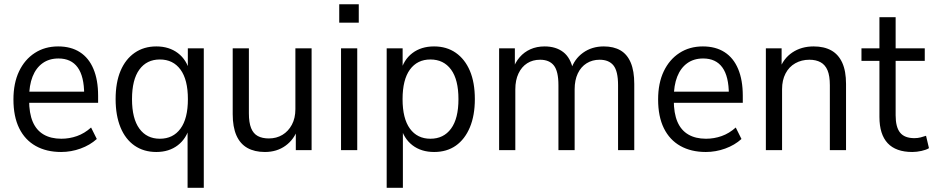

<svg xmlns="http://www.w3.org/2000/svg" viewBox="-20 -717 4457 917"><path d="M272 8.9Q201.8 8.9 150.5 -19.9Q99.2 -48.7 71.7 -104.5Q44.2 -160.3 44.2 -241.9Q44.2 -319.9 71 -376.2Q97.8 -432.6 146 -463.9Q194.2 -495.3 257.8 -495.3Q319.1 -495.3 361.7 -467.8Q404.3 -440.4 426.4 -387.6Q448.6 -334.8 448.6 -259.7V-226.1H103.3V-279.2H397L382 -265.6Q382 -352.1 351 -394.9Q320.1 -437.7 259.2 -437.7Q214.7 -437.7 183.3 -415.1Q151.8 -392.5 135.4 -350.8Q119 -309.1 119 -249.9V-239.3Q119 -176 136.4 -135.4Q153.8 -94.8 188.4 -74.6Q222.9 -54.4 272.9 -54.4Q311.5 -54.4 347.5 -67.1Q383.6 -79.8 415 -108L442.3 -53.2Q410 -23.9 364.8 -7.5Q319.7 8.9 272 8.9Z M875.9 180V-113.7H886.1Q871.4 -55.8 829.4 -23.4Q787.4 8.9 726.7 8.9Q666.7 8.9 622.8 -21.4Q578.9 -51.8 555.5 -108.7Q532.2 -165.7 532.2 -243.4Q532.2 -323.1 555.8 -378.8Q579.4 -434.6 623.3 -464.9Q667.2 -495.3 726.7 -495.3Q787.7 -495.3 829.8 -463.3Q871.8 -431.3 886.4 -373.5H877.1V-486.3H953.3V180ZM743.5 -54.4Q806.7 -54.4 842 -102.6Q877.4 -150.7 877.4 -243.4Q877.4 -336.5 842 -384.7Q806.7 -432.9 743.5 -432.9Q680.8 -432.9 645.7 -384.8Q610.5 -336.8 610.5 -243.4Q610.5 -150.7 645.7 -102.6Q680.8 -54.4 743.5 -54.4Z M1245.2 8.9Q1195.8 8.9 1161.4 -10.5Q1126.9 -29.9 1109.1 -70.3Q1091.4 -110.8 1091.4 -171.5V-486.3H1168.7V-175.5Q1168.7 -131.7 1179.3 -105.1Q1190 -78.6 1211.4 -67.2Q1232.7 -55.8 1264.1 -55.8Q1300.5 -55.8 1328.9 -72.9Q1357.2 -90 1374 -121.4Q1390.8 -152.9 1390.8 -195.8V-486.3H1468.2V0H1392.8V-103.7H1403Q1385.3 -51.2 1343.8 -21.2Q1302.4 8.9 1245.2 8.9Z M1600.2 -608.7V-696.5H1693.5V-608.7ZM1608.8 0V-486.3H1686.2V0Z M1826.8 180V-486.3H1903V-373.5H1893.3Q1907.3 -431.3 1949.4 -463.3Q1991.4 -495.3 2053.1 -495.3Q2113.2 -495.3 2156.8 -464.9Q2200.4 -434.6 2224.2 -378.8Q2247.9 -323.1 2247.9 -243.4Q2247.9 -165.7 2224.1 -108.7Q2200.2 -51.8 2157.1 -21.4Q2113.9 8.9 2053.4 8.9Q1991.7 8.9 1949.7 -23.4Q1907.8 -55.8 1893.5 -113.7H1904.2V180ZM2035.6 -54.4Q2098.8 -54.4 2134.2 -102.6Q2169.6 -150.7 2169.6 -243.4Q2169.6 -336.8 2134.2 -384.8Q2098.8 -432.9 2035.6 -432.9Q1973 -432.9 1937.8 -384.7Q1902.7 -336.5 1902.7 -243.4Q1902.7 -150.7 1937.8 -102.6Q1973 -54.4 2035.6 -54.4Z M2363.8 0V-486.3H2439V-385.2H2429.3Q2440.7 -419.3 2462.1 -443.9Q2483.5 -468.5 2513.5 -481.9Q2543.5 -495.3 2581.1 -495.3Q2635.1 -495.3 2670.2 -468.2Q2705.2 -441.2 2717.4 -382.8H2706.4Q2722.3 -434.6 2764.4 -464.9Q2806.5 -495.3 2863.9 -495.3Q2910.8 -495.3 2943.3 -476.5Q2975.7 -457.6 2992.5 -417.7Q3009.3 -377.8 3009.3 -316.1V0H2931.9V-310Q2931.9 -377 2910 -404.4Q2888.1 -431.7 2843.9 -431.7Q2809 -431.7 2781.8 -414.8Q2754.6 -397.9 2739.5 -366Q2724.5 -334 2724.5 -290.4V0H2647.1V-310Q2647.1 -377 2625.2 -404.4Q2603.4 -431.7 2559.6 -431.7Q2524.2 -431.7 2497.8 -414.8Q2471.3 -397.9 2456.3 -366Q2441.2 -334 2441.2 -290.4V0Z M3351 8.9Q3280.8 8.9 3229.5 -19.9Q3178.2 -48.7 3150.7 -104.5Q3123.2 -160.3 3123.2 -241.9Q3123.2 -319.9 3150 -376.2Q3176.8 -432.6 3225 -463.9Q3273.2 -495.3 3336.8 -495.3Q3398.1 -495.3 3440.7 -467.8Q3483.3 -440.4 3505.4 -387.6Q3527.6 -334.8 3527.6 -259.7V-226.1H3182.3V-279.2H3476L3461 -265.6Q3461 -352.1 3430 -394.9Q3399.1 -437.7 3338.2 -437.7Q3293.7 -437.7 3262.3 -415.1Q3230.8 -392.5 3214.4 -350.8Q3198 -309.1 3198 -249.9V-239.3Q3198 -176 3215.4 -135.4Q3232.8 -94.8 3267.4 -74.6Q3301.9 -54.4 3351.9 -54.4Q3390.5 -54.4 3426.5 -67.1Q3462.6 -79.8 3494 -108L3521.3 -53.2Q3489 -23.9 3443.8 -7.5Q3398.7 8.9 3351 8.9Z M3637.8 0V-486.3H3713V-385.2H3703.3Q3721 -437.3 3764.1 -466.3Q3807.3 -495.3 3866 -495.3Q3915.9 -495.3 3950.2 -476.2Q3984.4 -457.2 4002.6 -417.5Q4020.7 -377.8 4020.7 -316.1V0H3943.4V-310Q3943.4 -354.7 3932.4 -381Q3921.4 -407.3 3899.4 -419.5Q3877.4 -431.7 3845.7 -431.7Q3808.3 -431.7 3778.3 -414.8Q3748.3 -397.9 3731.8 -366Q3715.2 -334 3715.2 -291.3V0Z M4337.3 8.9Q4258.9 8.9 4219.6 -33.1Q4180.2 -75.2 4180.2 -158.5V-426.3H4094.4V-486.3H4180.2V-635H4257.6V-486.3H4396.7V-426.3H4257.6V-166.3Q4257.6 -110 4278.9 -83.6Q4300.1 -57.2 4347.3 -57.2Q4362.9 -57.2 4377.2 -60.8Q4391.4 -64.5 4402.8 -68.5L4416.8 -9.4Q4404.6 -1.5 4381.5 3.7Q4358.4 8.9 4337.3 8.9Z"/></svg>

Font: Nunito Sans 12pt ExtraLight SemiCondensed
Style: Regular
Weight: 200
Width: 4
Version: Version 3.101;gftools[0.9.27]